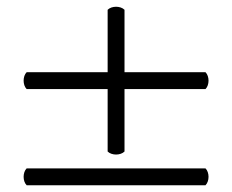

<svg xmlns="http://www.w3.org/2000/svg" viewBox="-20 -549 688 569"><path d="M299 -100C311 -88 337 -88 349 -100V-285H589C601 -297 601 -323 589 -335H349V-520C337 -532 311 -532 299 -520V-335H59C47 -323 47 -297 59 -285H299ZM59 -50C47 -38 47 -12 59 0H589C601 -12 601 -38 589 -50Z"/></svg>

Font: Libertinus Math
Style: Regular
Weight: 400
Designer: Philipp H. Poll, Khaled Hosny
Foundry: Caleb Maclennan
Version: Version 7.050;RELEASE